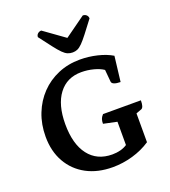

<svg xmlns="http://www.w3.org/2000/svg" viewBox="-160 -1011 1008 1139"><g transform="rotate(-20 344.0 -441.5)"><path d="M356 12Q261 12 190.5 -26Q120 -64 81 -133Q42 -202 42 -294Q42 -372 68 -438Q94 -504 140.5 -552.5Q187 -601 250.5 -628Q314 -655 389 -655Q444 -655 498 -642Q552 -629 590 -606L571 -447Q519 -448 516 -469L509 -546Q486 -562 448.5 -572Q411 -582 371 -582Q280 -582 228.5 -514Q177 -446 177 -324Q177 -198 230 -129Q283 -60 379 -60Q435 -60 473 -85V-232L388 -250Q388 -267 392 -279Q396 -291 408 -304H647Q647 -260 631 -253L596 -240V-58Q545 -24 482.5 -6Q420 12 356 12ZM365 -709Q348 -709 333.5 -715Q319 -721 302.5 -737.5Q286 -754 262 -785Q238 -816 201 -865Q201 -878 210.5 -886.5Q220 -895 233 -895L364 -801L495 -895Q509 -895 518 -886.5Q527 -878 527 -865Q490 -816 466 -785Q442 -754 425.5 -737.5Q409 -721 395 -715Q381 -709 365 -709Z"/></g></svg>

Font: Petrona
Style: Bold
Weight: 700
Designer: Ringo R. Seeber
Foundry: Ringo R. Seeber
Version: Version 2.001; ttfautohint (v1.8.3)